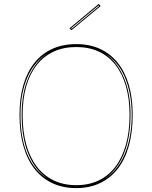

<svg xmlns="http://www.w3.org/2000/svg" viewBox="-20 -949 780 984"><path d="M371 -723Q439 -723 492.5 -698.5Q546 -674 583.5 -627Q621 -580 640.5 -513Q660 -446 660 -360Q660 -272 640.5 -202Q621 -132 583.5 -84Q546 -36 492.5 -10.5Q439 15 371 15Q302 15 248 -10.5Q194 -36 156.5 -84Q119 -132 99.5 -202Q80 -272 80 -360Q80 -446 99.5 -513Q119 -580 156.5 -627Q194 -674 248 -698.5Q302 -723 371 -723ZM371 -708Q306 -708 255 -684.5Q204 -661 168.5 -616Q133 -571 114.5 -506.5Q96 -442 96 -360Q96 -275 114.5 -208.5Q133 -142 168.5 -95.5Q204 -49 255 -24.5Q306 0 371 0Q436 0 486.5 -24.5Q537 -49 572 -95.5Q607 -142 625.5 -208.5Q644 -275 644 -360Q644 -442 625.5 -506.5Q607 -571 572 -616Q537 -661 486.5 -684.5Q436 -708 371 -708ZM228 -31Q162 -73 126.5 -157Q91 -241 91 -360Q91 -475 127.5 -556Q164 -637 225 -677Q192 -657 166 -626.5Q140 -596 122 -556Q104 -516 94.5 -467Q85 -418 85 -360Q85 -300 94 -249Q103 -198 121 -156.5Q139 -115 165.5 -83.5Q192 -52 228 -31ZM514 -31Q548 -52 574 -83.5Q600 -115 618 -156.5Q636 -198 645.5 -249Q655 -300 655 -360Q655 -417 645.5 -466.5Q636 -516 618.5 -556Q601 -596 575 -626.5Q549 -657 516 -677Q577 -637 613 -555.5Q649 -474 649 -360Q649 -281 633 -216.5Q617 -152 586.5 -105.5Q556 -59 514 -31ZM346 -794 336 -804 486 -929 496 -918ZM344 -804 347 -801 488 -918 485 -921Z"/></svg>

Font: Kalnia Glaze Thin
Style: Regular
Weight: 100
Version: Version 1.110